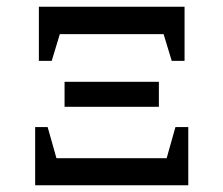

<svg xmlns="http://www.w3.org/2000/svg" viewBox="-20 -548 661 568"><path d="M95 -368V-528H526V-368H488L464 -447H157L133 -368ZM171 -232V-306H450V-232ZM84 0V-172H121L147 -80H473L499 -172H537V0Z"/></svg>

Font: Piazzolla SC Medium
Style: Regular
Weight: 500
Designer: Juan Pablo del Peral
Foundry: Huerta Tipografica
Version: Version 1.330